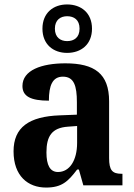

<svg xmlns="http://www.w3.org/2000/svg" viewBox="-20 -834 601 864"><path d="M282 -596C345 -596 394 -634 394 -705C394 -776 345 -814 282 -814C220 -814 171 -776 171 -705C171 -634 220 -596 282 -596ZM282 -649C253 -649 227 -665 227 -705C227 -745 253 -761 282 -761C313 -761 338 -745 338 -705C338 -665 313 -649 282 -649ZM187 10C258 10 286 -17 327 -71H335L355 0H531V-52H527C485 -52 471 -68 471 -123V-378C471 -503 405 -549 274 -549C167 -549 81 -518 81 -447C81 -400 119 -381 200 -381C200 -449 216 -489 263 -489C313 -489 326 -448 326 -374V-318L250 -315C110 -310 41 -261 41 -153C41 -42 106 10 187 10ZM241 -60C205 -60 189 -91 189 -148C189 -221 213 -259 286 -264L327 -267V-191C327 -112 293 -60 241 -60Z"/></svg>

Font: Noto Serif SemiCondensed
Style: Bold
Weight: 700
Width: 4
Designer: Monotype Design Team
Foundry: Monotype Imaging Inc.
Version: Version 2.015